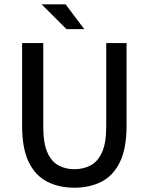

<svg xmlns="http://www.w3.org/2000/svg" viewBox="-20 -854 686 886"><path d="M322.8 12.2Q252.4 12.2 197.8 -15.6Q143.1 -43.5 112.5 -106.2Q82 -168.9 82 -274.4V-655.3H179.7V-269.5Q179.7 -194.3 198.2 -151.6Q216.8 -108.9 249.3 -91.1Q281.7 -73.2 322.8 -73.2Q364.7 -73.2 398.2 -90.8Q431.6 -108.4 450.9 -151.4Q470.2 -194.3 470.2 -269.5V-655.3H564V-274.4Q564 -168.5 533.2 -105.7Q502.4 -43 448.2 -15.4Q394 12.2 322.8 12.2ZM286.6 -719.7 171.9 -834H282.7L368.7 -719.7Z"/></svg>

Font: Varta Light SemiBold
Style: Regular
Weight: 600
Version: Version 1.004